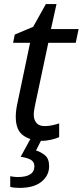

<svg xmlns="http://www.w3.org/2000/svg" viewBox="-20 -678 404 938"><path d="M185 10Q131 10 94 -16Q57 -42 57 -107Q57 -139 66 -178L127 -469H44L52 -509L142 -547L204 -658H256L229 -536H364L350 -469H216L154 -177Q151 -164 148 -147.5Q145 -131 145 -117Q145 -94 157.5 -78Q170 -62 198 -62Q216 -62 233 -65.5Q250 -69 269 -75V-8Q257 -2 232 4Q207 10 185 10ZM75 240Q48 240 30 235V183Q40 185 49.5 186Q59 187 66 187Q148 187 148 134Q148 112 129.5 102Q111 92 81 88L129 0H185L156 57Q179 64 199.5 80.5Q220 97 220 134Q220 179 183 209.5Q146 240 75 240Z"/></svg>

Font: Manna Sans
Style: Italic
Weight: 400
Italic angle: -12°
Designer: Monotype Design Team
Foundry: Monotype Imaging Inc.
Version: Version 2.001.1; ttfautohint (v1.8.2)